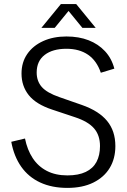

<svg xmlns="http://www.w3.org/2000/svg" viewBox="-20 -900 618 937"><path d="M309 17Q233 17 176 -9.5Q119 -36 83.5 -86.5Q48 -137 35 -208L102 -224Q113 -169 139.5 -128.5Q166 -88 208.5 -66Q251 -44 309 -44Q363 -44 398.5 -61Q434 -78 451 -110Q468 -142 468 -187Q468 -240 439 -273.5Q410 -307 346 -328L235 -365Q156 -391 120.5 -435.5Q85 -480 85 -541Q85 -596 113 -636.5Q141 -677 190.5 -699.5Q240 -722 304 -722Q365 -722 412.5 -703.5Q460 -685 492.5 -650Q525 -615 538 -565L472 -545Q452 -604 409.5 -633Q367 -662 304 -662Q237 -662 198 -632Q159 -602 159 -546Q159 -504 184 -475.5Q209 -447 270 -426L379 -388Q462 -359 502.5 -310Q543 -261 543 -187Q543 -126 515.5 -80.5Q488 -35 435.5 -9Q383 17 309 17ZM182 -764 277 -880H352L447 -764H382L297 -868H332L247 -764Z"/></svg>

Font: TikTok Sans Light
Style: Regular
Weight: 300
Version: Version 4.000